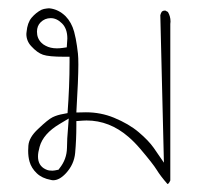

<svg xmlns="http://www.w3.org/2000/svg" viewBox="-20 -267 540 469"><path d="M119.1 -148.9Q103 -148.9 91.3 -155.3Q85.4 -158.2 81.1 -162.6Q70.3 -173.3 70.3 -189.5Q70.3 -203.6 79.1 -212.4Q89.4 -222.7 104 -222.7Q118.7 -222.7 131.6 -209.7Q144.5 -196.8 144.5 -172.9Q144.5 -167.5 143.1 -151.4L132.8 -149.9Q125.5 -148.9 119.1 -148.9ZM123 147.5Q112.3 149.9 108.2 149.9Q104 149.9 100.1 149.4Q96.2 148.9 91.3 146.5Q72.8 137.7 72.8 115.2Q72.8 105.5 76.7 91.8Q85.4 59.6 126 35.6L147.9 22.5Q145 59.6 144.3 71Q143.6 82.5 143.6 94.2Q143.1 122.1 125.5 144ZM189.9 7.3Q185.5 7.3 166.5 7.8Q171.4 -74.2 171.4 -109.4Q171.4 -126.5 170.4 -136Q169.4 -145.5 168 -154.8Q165.5 -172.9 161.1 -189.5Q154.8 -212.4 140.1 -227.5Q123 -244.1 101.6 -246.6Q99.1 -246.6 97.4 -246.6Q95.7 -246.6 93.3 -246.1Q87.4 -245.6 81.5 -243.2Q67.9 -236.3 57.1 -223.6Q46.9 -211.4 44.9 -189Q44.4 -186.5 44.4 -184.1Q44.4 -167 56.2 -154.3Q70.8 -138.2 85 -133.3Q99.1 -128.4 136.7 -128.4H149.9V-115.2Q149.9 -56.2 145 9.3L135.3 11.2Q120.1 13.7 108.6 19.3Q97.2 24.9 73.2 47.9Q50.8 68.4 49.3 88.9Q48.8 95.2 48.8 101.1Q48.8 116.2 52.2 127.9Q56.6 143.6 69.8 156.2Q82.5 168.5 104 172.4Q106.9 173.3 109.9 173.3Q125 173.3 140.6 156.7Q161.1 134.8 163.6 106.4Q166.5 73.7 166.5 41V28.8Q185.1 27.3 191.4 27.3Q247.6 27.3 293.9 67.4Q308.1 79.6 322.3 96.2Q353.5 132.8 362.8 147.9Q372.1 163.1 389.2 182.6Q389.6 182.6 391.6 181.2Q393.6 179.2 396 173.8V-208.5Q396.5 -211.9 396.5 -214.4Q396.5 -227.5 390.1 -237.8L383.8 -241.2Q383.3 -241.2 382.8 -241.2Q378.4 -241.2 375.5 -238.8Q373 -235.4 371.6 -230L380.4 130.4L355.5 94.2Q342.8 76.2 318.8 55.9Q294.9 35.6 258.3 20.5Q226.1 7.3 189.9 7.3Z"/></svg>

Font: NaikaiFont
Style: ExtraLight
Weight: 200
Version: Version 1.89